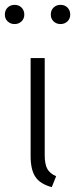

<svg xmlns="http://www.w3.org/2000/svg" viewBox="-27 -762 314 790"><path d="M186 8Q138 -5 118.5 -34.5Q99 -64 99 -119V-523H157V-124Q157 -87 167.5 -67.5Q178 -48 204 -37ZM33 -663Q16 -663 4.5 -674Q-7 -685 -7 -702Q-7 -720 4.5 -731Q16 -742 33 -742Q51 -742 62 -730.5Q73 -719 73 -702Q73 -685 61.5 -674Q50 -663 33 -663ZM222 -663Q205 -663 193.5 -674Q182 -685 182 -702Q182 -720 193.5 -731Q205 -742 222 -742Q240 -742 251 -730.5Q262 -719 262 -702Q262 -685 250.5 -674Q239 -663 222 -663Z"/></svg>

Font: Trujillo Light
Style: Regular
Weight: 300
Designer: Fira Sans original fonts by bBox Type GmbH, Carrois Corporate GbR, & Edenspiekermann AG / Changes by Cristiano Sobral
Foundry: Fira Sans original fonts by bBox Type GmbH, Carrois Corporate GbR, & Edenspiekermann AG / Changes by Cristiano Sobral
Version: Version 4.301;July 28, 2020;FontCreator 13.0.0.2655 64-bit